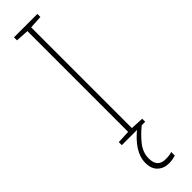

<svg xmlns="http://www.w3.org/2000/svg" viewBox="-319 -698 899 899"><g transform="rotate(-45 130.0 -248.5)"><path d="M208 0H53V-20L118 -23V-690L53 -694V-714H208V-694L143 -690V-23L208 -20ZM98 133Q98 192 152 192Q164 192 176 190.5Q188 189 194 186V210Q187 212 175.5 214.5Q164 217 150 217Q116 217 94 196.5Q72 176 72 137Q72 63 166 -10L185 0Q148 30 123 62.5Q98 95 98 133Z"/></g></svg>

Font: Noto Sans Thai SemCond Thin
Style: Regular
Weight: 100
Width: 4
Designer: Monotype Design Team
Foundry: Monotype Imaging Inc.
Version: Version 2.002; ttfautohint (v1.8.4.7-5d5b)